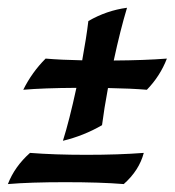

<svg xmlns="http://www.w3.org/2000/svg" viewBox="-40 -569 443 487"><path d="M119.6 -211.9Q135.7 -262.7 153.8 -346.2Q69.3 -345.7 19 -341.3Q41 -385.7 75.7 -420.4Q115.2 -417 168.5 -416Q179.2 -474.1 184.1 -515.6Q230.5 -542.5 282.2 -549.3Q265.1 -492.7 248.5 -415.5Q326.7 -416 383.3 -420.4Q366.2 -376 332.5 -341.3Q292.5 -344.7 233.9 -345.7Q224.1 -293 218.8 -251.5Q172.4 -224.6 119.6 -211.9ZM273.9 -102.1Q214.8 -106.9 125.5 -106.9Q36.1 -106.9 -20 -102.1Q-2.9 -146.5 36.1 -181.2Q97.7 -176.3 179.2 -176.3Q261.2 -176.3 324.7 -181.2Q313 -136.7 273.9 -102.1Z"/></svg>

Font: Balgruf
Style: Italic
Weight: 500
Italic angle: -12°
Designer: Paul James Miller
Foundry: High-Logic / Made with FontCreator
Version: Version 1.201;March 28, 2021;FontCreator 13.0.0.2683 64-bit